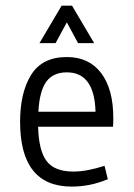

<svg xmlns="http://www.w3.org/2000/svg" viewBox="-20 -654 478 686"><path d="M384.8 -232.4Q384.8 -211.9 383.8 -201.2H116.2Q118.2 -116.2 146.5 -78.6Q174.8 -41 242.2 -41Q289.1 -41 353.5 -61.5L365.2 -13.7Q302.7 12.7 236.3 12.7Q51.8 12.7 51.8 -218.8Q51.8 -323.2 91.3 -386.7Q130.9 -450.2 218.8 -450.2Q297.9 -450.2 341.3 -393.1Q384.8 -335.9 384.8 -232.4ZM117.2 -254.9H321.3Q317.4 -395.5 218.8 -395.5Q169.9 -395.5 145.5 -362.3Q121.1 -329.1 117.2 -254.9ZM316.4 -500H258.8L218.8 -574.2L178.7 -500H121.1L200.2 -633.8H237.3Z"/></svg>

Font: Sudo Light
Style: Regular
Weight: 300
Monospace: yes
Designer: Jens Kutilek
Foundry: Jens Kutilek
Version: Version 0.040